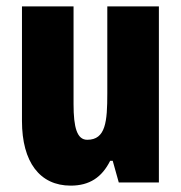

<svg xmlns="http://www.w3.org/2000/svg" viewBox="-20 -573 569 603"><path d="M479 -553H317V-280C317 -191 312 -134 254 -134C222 -134 211 -172 211 -246V-553H49V-193C49 -64 105 10 202 10C261 10 300 -16 326 -68H334L353 0H479Z"/></svg>

Font: Noto Sans Telugu ExtraCondensed Black
Style: Regular
Weight: 900
Width: 2
Designer: Jelle Bosma - Monotype Design Team
Foundry: Monotype Imaging Inc.
Version: Version 2.005